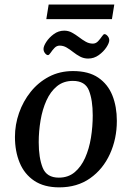

<svg xmlns="http://www.w3.org/2000/svg" viewBox="-20 -806 577 840"><path d="M45.4 -207Q45.4 -260.3 63.2 -311.5Q81.1 -362.8 114.3 -404.3Q147.5 -445.8 194.3 -470.5Q241.2 -495.1 299.3 -495.1Q367.7 -495.1 409.9 -466.3Q452.1 -437.5 471.7 -388.4Q491.2 -339.4 491.2 -277.3Q491.2 -198.7 460.9 -132.3Q430.7 -65.9 374.3 -26.1Q317.9 13.7 239.3 13.7Q172.9 13.7 129.9 -15.1Q86.9 -43.9 66.2 -93.8Q45.4 -143.6 45.4 -207ZM237.3 -28.8Q278.3 -28.8 306.6 -52.5Q335 -76.2 352.5 -115.7Q370.1 -155.3 377.9 -203.6Q385.7 -252 385.7 -301.3Q385.7 -368.2 369.1 -410.2Q352.5 -452.1 298.8 -452.1Q257.8 -452.1 229.2 -428.7Q200.7 -405.3 183.1 -366.2Q165.5 -327.1 157.5 -279.5Q149.4 -231.9 149.4 -183.6Q149.4 -115.7 166.7 -72.3Q184.1 -28.8 237.3 -28.8ZM365.7 -549.8Q346.7 -549.8 330.6 -558.3Q314.5 -566.9 300.3 -578.1Q286.1 -589.4 271.7 -597.9Q257.3 -606.4 241.2 -606.4Q228 -606.4 218.3 -596.2Q208.5 -585.9 201.7 -575.4Q194.8 -564.9 189.9 -564.9Q183.6 -564.9 177 -573.2Q170.4 -581.5 170.4 -591.8Q170.4 -604 182.6 -622.8Q194.8 -641.6 215.3 -656.7Q235.8 -671.9 261.2 -671.9Q279.3 -671.9 294.9 -663.3Q310.5 -654.8 325.2 -643.6Q339.8 -632.3 354.7 -623.8Q369.6 -615.2 386.2 -615.2Q399.4 -615.2 409.2 -625.7Q418.9 -636.2 425.8 -646.5Q432.6 -656.7 437 -656.7Q443.8 -656.7 450.9 -648.4Q458 -640.1 458 -629.9Q458 -618.2 445.6 -599.1Q433.1 -580.1 412.1 -564.9Q391.1 -549.8 365.7 -549.8ZM182.6 -722.2 192.9 -786.1H480L469.7 -722.2Z"/></svg>

Font: Gelasio
Style: Italic
Weight: 400
Italic angle: -8.5°
Designer: Eben Sorkin
Foundry: Eben Sorkin
Version: Version 1.008